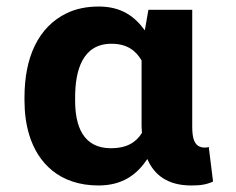

<svg xmlns="http://www.w3.org/2000/svg" viewBox="-20 -558 724 588"><path d="M282.7 -538C245.3 -538 212.5 -531.2 184.2 -517.5C96.8 -475.2 55 -382.1 55 -260V-250C55 -212 59.8 -177.2 69.3 -145.5C95.4 -58.9 162.4 10 281.6 10C357.3 10 400.9 -25.5 431.2 -71C452.4 -21.6 494.1 10 565.4 10C593.8 10 611.6 7.5 632.5 -2L619.3 -108C615.9 -106.5 612.6 -106 607.2 -106C573 -106 568.7 -138.2 568.7 -171V-528H434.5L423.5 -465C393.6 -506.3 353 -538 282.7 -538ZM413.6 -373V-171C413.6 -164.3 414.7 -157.7 414.7 -151C396.7 -122.1 368.2 -104 320.1 -104C234.5 -104 210.1 -171.6 210.1 -250V-260C210.1 -341.5 232.2 -424 321.2 -424C369.7 -424 395.9 -402.7 413.6 -373Z"/></svg>

Font: Asimov
Style: Wid
Weight: 500
Designer: Google
Version: Version 2.000980; 2014